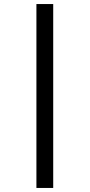

<svg xmlns="http://www.w3.org/2000/svg" viewBox="-20 -827 443 949"><path d="M243 -807H160V102H243Z"/></svg>

Font: FiraGO Unicode
Style: Regular
Weight: 400
Designer: bBox Type
Foundry: bBox Type GmbH
Version: Version 1.001;PS 001.001;hotconv 1.0.88;makeotf.lib2.5.64775